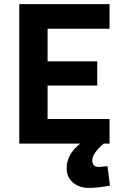

<svg xmlns="http://www.w3.org/2000/svg" viewBox="-20 -700 594 936"><path d="M74 0V-680H514V-560H212V-401H454V-283H212V-120H514V0H486Q430 47 430 81Q430 114 462 114L504 110L516 205Q457 216 414 216Q366 216 335.5 190Q305 164 305 120Q305 52 371 0Z"/></svg>

Font: TitilliumText
Style: ExtraBold
Weight: 800
Designer: Accademia di Belle Arti di Urbino and others
Foundry: Accademia di Belle Arti di Urbino and others.
Version: Version 60.001